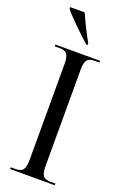

<svg xmlns="http://www.w3.org/2000/svg" viewBox="-175 -983 669 1035"><g transform="rotate(20 159.0 -465.5)"><path d="M187 -771H195V-781C167 -830 140 -886 120 -931H37V-921C64 -886 140 -813 187 -771ZM31 0H287V-10H261C218 -10 205 -26 205 -83V-630C205 -688 218 -704 261 -704H287V-714H31V-704H57C99 -704 113 -689 113 -631V-83C113 -26 99 -10 57 -10H31Z"/></g></svg>

Font: Noto Serif Display Condensed
Style: Regular
Weight: 400
Width: 3
Designer: Monotype Design Team
Foundry: Monotype Imaging Inc.
Version: Version 2.009